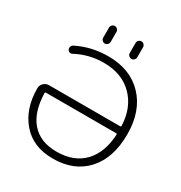

<svg xmlns="http://www.w3.org/2000/svg" viewBox="-213 -1103 1166 1240"><g transform="rotate(30 370.0 -483.0)"><path d="M641.6 -351.6Q641.6 -358.4 634.8 -358.4H111.3Q104.5 -358.4 104.5 -351.6Q108.4 -211.9 171.9 -138.7Q237.3 -62.5 360.4 -62.5Q490.2 -62.5 563.5 -140.6Q634.8 -216.8 641.6 -351.6ZM634.8 -410.2Q641.6 -410.2 641.6 -418Q636.7 -549.8 556.6 -630.9Q475.6 -712.9 338.9 -712.9Q229.5 -712.9 132.8 -661.1Q123 -656.2 113.3 -659.7Q103.5 -663.1 99.6 -672.9Q94.7 -683.6 98.6 -694.3Q102.5 -705.1 112.3 -710Q218.8 -763.7 344.7 -763.7Q508.8 -763.7 605 -662.1Q701.2 -560.5 701.2 -387.7Q701.2 -211.9 610.4 -111.8Q519.5 -11.7 361.3 -11.7Q212.9 -11.7 130.9 -108.4Q48.8 -204.1 48.8 -355.5Q48.8 -377 64.5 -393.6Q81.1 -410.2 105.5 -410.2ZM253.9 -851.6V-925.8Q253.9 -937.5 262.2 -945.8Q270.5 -954.1 281.7 -954.1Q293 -954.1 301.3 -945.8Q309.6 -937.5 309.6 -925.8V-851.6Q309.6 -839.8 301.3 -831.5Q293 -823.2 281.7 -823.2Q270.5 -823.2 262.2 -831.5Q253.9 -839.8 253.9 -851.6ZM452.1 -851.6V-925.8Q452.1 -937.5 460.4 -945.8Q468.8 -954.1 480 -954.1Q491.2 -954.1 499.5 -945.8Q507.8 -937.5 507.8 -925.8V-851.6Q507.8 -839.8 499.5 -831.5Q491.2 -823.2 480 -823.2Q468.8 -823.2 460.4 -831.5Q452.1 -839.8 452.1 -851.6Z"/></g></svg>

Font: irohamaru Light
Style: Regular
Weight: 200
Designer: [Source Han Sans]
Ryoko NISHIZUKA  (kana & ideographs); Paul D. Hunt (Latin, Greek & Cyrillic); Wenlong ZHANG  (bopomofo
Version: Version 1.01